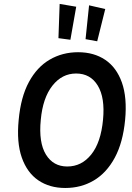

<svg xmlns="http://www.w3.org/2000/svg" viewBox="-20 -922 655 956"><path d="M305 14Q227 14 171 -24Q115 -62 88.5 -137.5Q62 -213 73 -325Q83.5 -439 124 -513.8Q164.5 -588.5 227.8 -625.2Q291 -662 369 -662Q447.5 -662 503.8 -624.2Q560 -586.5 586.8 -511.5Q613.5 -436.5 603 -325Q592 -211.5 551.2 -136.2Q510.5 -61 447.2 -23.5Q384 14 305 14ZM315 -93Q386.5 -93 434.5 -153Q482.5 -213 493 -326Q503.5 -435 467 -495.5Q430.5 -556 359 -556Q288.5 -556 240.8 -495.2Q193 -434.5 183 -325Q172 -212.5 208.5 -152.8Q245 -93 315 -93ZM464 -716.5 406 -727 423.5 -895.5 504 -877ZM330.5 -724 271 -732 277 -902.5 359.5 -888.5Z"/></svg>

Font: Karla
Style: Bold Italic
Weight: 700
Italic angle: -8°
Designer: Jonathan Pinhorn
Version: Version 2.004;gftools[0.9.33]